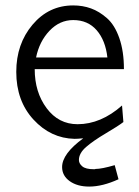

<svg xmlns="http://www.w3.org/2000/svg" viewBox="-20 -504 511 708"><path d="M40 -239Q40 -342 100 -413Q160 -484 250 -484Q285 -484 315.5 -473Q346 -462 374.5 -437Q403 -412 420 -363.5Q437 -315 437 -249H108Q108 -164 152 -105Q196 -46 266 -46Q352 -46 430 -115L435 -54Q417 -40 370.5 -12.5Q324 15 297.5 38Q271 61 271 86Q271 99 283.5 109.5Q296 120 326 120Q327 120 330 120L332 119Q355 119 403 105L417 157Q358 184 309 184Q265 184 237 164Q209 144 209 112Q209 63 287 6Q265 8 255 8Q167 6 103.5 -63Q40 -132 40 -239ZM113 -292H376Q369 -355 336.5 -392.5Q304 -430 250 -430Q200 -430 162.5 -390.5Q125 -351 113 -292Z"/></svg>

Font: Coval
Style: ExtraLight
Weight: 250
Foundry: Context Ltd
Version: Version 001.000